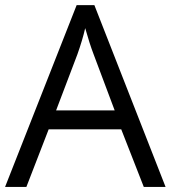

<svg xmlns="http://www.w3.org/2000/svg" viewBox="-20 -737 673 757"><path d="M432.1 -301.8 349.1 -522.9Q333 -564.9 315.9 -626Q305.2 -579.1 285.2 -522.9L201.2 -301.8ZM546.9 0 458 -227.1H171.9L84 0H0L282.2 -716.8H352.1L632.8 0Z"/></svg>

Font: OpenSans
Style: Regular
Weight: 400
Foundry: Ascender Corporation
Version: Version 1.10